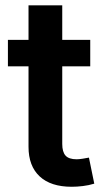

<svg xmlns="http://www.w3.org/2000/svg" viewBox="-20 -696 393 723"><path d="M319.8 -545.9V-446.3H214.4V-153.8Q214.4 -124 226.8 -110.1Q239.3 -96.2 268.6 -96.2Q277.3 -96.2 291.5 -98.4Q305.7 -100.6 314.9 -102.5L335 -4.4Q314 2 292 4.6Q270 7.3 250 7.3Q171.4 7.3 129.4 -31.7Q87.4 -70.8 87.4 -143.1V-446.3H9.8V-545.9H87.4V-675.8H214.4V-545.9Z"/></svg>

Font: Inter-SemiBold
Style: Regular
Weight: 600
Designer: Rasmus Andersson
Foundry: rsms
Version: Version 4.000;git-a52131595